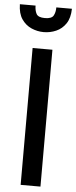

<svg xmlns="http://www.w3.org/2000/svg" viewBox="-85 -968 396 999"><g transform="rotate(5 113.0 -468.0)"><path d="M63 0V-714.8H166.5V0ZM112.8 -802.2Q79.6 -802.2 48.8 -815.7Q18.1 -829.1 -2 -858.4Q-22 -887.7 -22.9 -936H59.1Q59.1 -910.2 68.6 -892.8Q78.1 -875.5 112.8 -875.5Q147.9 -875.5 157.7 -892.8Q167.5 -910.2 167.5 -936H249Q248 -887.7 228.3 -858.4Q208.5 -829.1 177.7 -815.7Q147 -802.2 112.8 -802.2Z"/></g></svg>

Font: Pontano Sans SemiBold
Style: Regular
Weight: 600
Designer: Vernon Adams
Foundry: Vernon Adams
Version: Version 2.001